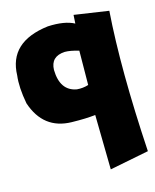

<svg xmlns="http://www.w3.org/2000/svg" viewBox="-116 -574 702 868"><g transform="rotate(-15 235.0 -140.0)"><path d="M312 -499 473.1 -475.1Q453.6 -206.5 477.1 183.1L293.9 219.2L289.6 -36.6Q247.6 -31.2 178.2 -32.7Q46.9 -35.6 2.9 -168Q-11.7 -245.6 -4.9 -300.3Q-1 -456.1 186 -479Q265.1 -482.9 309.6 -459ZM162.1 -281.2Q164.1 -183.1 239.7 -169.9Q268.1 -167.5 293.9 -175.8L295.4 -335.9Q256.3 -347.7 230 -347.7Q163.6 -344.2 162.1 -281.2Z"/></g></svg>

Font: Lapsus Pro (theguybrush.com)
Style: Bold
Weight: 700
Designer: Jose Roses
Version: Version 1.00 February 9, 2018, initial release